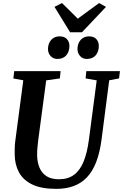

<svg xmlns="http://www.w3.org/2000/svg" viewBox="-20 -1198 787 1228"><path d="M678.5 -684.5 629.5 -306Q618.5 -221 594.8 -160.5Q571 -100 534.8 -62.5Q498.5 -25 449.5 -7.5Q400.5 10 340 10Q244 10 186 -18.2Q128 -46.5 101.2 -96.2Q74.5 -146 74 -210Q74 -229 74.2 -249.2Q74.5 -269.5 77 -291L129 -684.5L65.5 -696L71 -743H367.5L363 -696.5L275.5 -684L224.5 -302Q221 -274 219 -249Q217 -224 217.5 -205Q218 -161 232.5 -126Q247 -91 277.5 -71.2Q308 -51.5 356.5 -51.5Q415 -51.5 453.5 -80Q492 -108.5 515 -165.2Q538 -222 549 -307L598.5 -684L527.5 -696.5L532 -743H747L741.5 -696.5ZM346.5 -821Q320.5 -821 303.5 -839.8Q286.5 -858.5 287 -886Q288 -922 308.2 -943.8Q328.5 -965.5 361.5 -965.5Q392.5 -965.5 408.5 -947.5Q424.5 -929.5 424 -903Q423.5 -867 403.8 -844Q384 -821 346.5 -821ZM534.5 -821Q508.5 -821 492 -839.8Q475.5 -858.5 475.5 -886Q476.5 -922 496.8 -943.8Q517 -965.5 549.5 -965.5Q580.5 -965.5 596.5 -947.5Q612.5 -929.5 612 -903Q611.5 -867 591.8 -844Q572 -821 534.5 -821ZM428.5 -991.5 328.5 -1154 376.5 -1178.5Q402 -1153.5 427.2 -1128.5Q452.5 -1103.5 477.5 -1078.5Q511 -1103.5 545.5 -1128.5Q580 -1153.5 614 -1178.5L658 -1154L504 -991.5Z"/></svg>

Font: Merriweather 28pt
Style: Bold Italic
Weight: 700
Italic angle: -7.8°
Version: Version 2.101